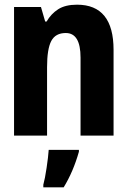

<svg xmlns="http://www.w3.org/2000/svg" viewBox="-20 -579 540 820"><path d="M181 0V-292Q181 -370 199 -404Q217 -438 261 -438Q324 -438 324 -333V0H465V-366Q465 -559 309 -559Q259 -559 228.5 -539.5Q198 -520 179 -487H173L155 -549H40V0ZM252 221Q293 154 317 69V61H188Q186 91 179 138Q172 185 165 210V221Z"/></svg>

Font: Noto Sans Mono UI Condensed ExtraBold
Style: Regular
Weight: 800
Width: 3
Designer: Monotype Design team
Foundry: Monotype Imaging Inc.
Version: 1.000